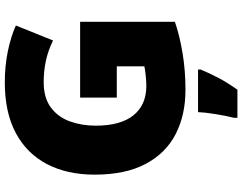

<svg xmlns="http://www.w3.org/2000/svg" viewBox="-122 -642 985 780"><g transform="rotate(-90 370.0 -251.5)"><path d="M364 -418H672V-33Q617 -14 545.5 -2Q474 10 396 10Q293 10 215.5 -30Q138 -70 94.5 -152Q51 -234 51 -359Q51 -471 94 -553Q137 -635 220.5 -679.5Q304 -724 426 -724Q493 -724 553 -711.5Q613 -699 657 -679L596 -528Q558 -547 516 -556.5Q474 -566 427 -566Q363 -566 324 -537Q285 -508 267.5 -460Q250 -412 250 -354Q250 -254 292 -201.5Q334 -149 412 -149Q429 -149 453.5 -151.5Q478 -154 491 -157V-269H364ZM478 72Q461 112 443 146Q425 180 396 221H282V207Q290 175 297 132Q304 89 305 61H478Z"/></g></svg>

Font: Noto Sans Telugu Black
Style: Regular
Weight: 900
Designer: Jelle Bosma - Monotype Design Team
Foundry: Monotype Imaging Inc.
Version: Version 2.005; ttfautohint (v1.8.4.7-5d5b)